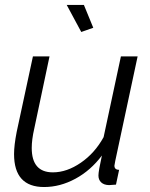

<svg xmlns="http://www.w3.org/2000/svg" viewBox="-20 -750 609 780"><path d="M251 -730H320.8L358.9 -637.2L310.1 -620.1ZM37.1 -124Q37.1 -159.7 47.9 -214.8L113.8 -521H181.2L119.1 -227.1Q108.9 -182.6 108.9 -148.9Q108.9 -49.8 194.8 -49.8Q251.5 -49.8 308.3 -88.9Q365.2 -127.9 400.9 -192.9L471.2 -521H539.1L448.2 -96.2Q447.8 -92.3 446.3 -85.4Q444.8 -78.6 444.8 -77.1Q444.8 -60.1 463.9 -60.1L451.2 0Q424.3 2 422.9 2Q402.3 1.5 391.1 -9Q379.9 -19.5 379.9 -37.1Q379.9 -54.7 394 -118.2Q348.6 -57.6 286.4 -23.9Q224.1 9.8 159.2 9.8Q37.1 9.8 37.1 -124Z"/></svg>

Font: Rawline
Style: Italic
Weight: 400
Italic angle: -12°
Designer: Matt McInerney, Pablo Impallari, Rodrigo Fuenzalida
Foundry: Matt McInerney, Pablo Impallari, Rodrigo Fuenzalida
Version: Version 4.020;PS 004.020;hotconv 1.0.88;makeotf.lib2.5.64775